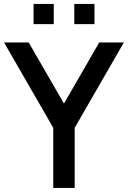

<svg xmlns="http://www.w3.org/2000/svg" viewBox="-20 -930 633 950"><path d="M447.5 -810.5V-910.5H347.5V-810.5ZM246 -810.5V-910.5H146V-810.5ZM349.5 0V-297.5L593 -720H471L296.5 -417.5L122 -720H0L243.5 -297.5V0Z"/></svg>

Font: Manrope SemiBold
Style: Regular
Weight: 600
Designer: Mikhail Sharanda
Foundry: Mikhail Sharanda
Version: Version 4.505